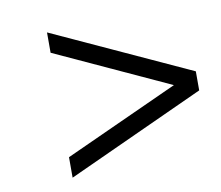

<svg xmlns="http://www.w3.org/2000/svg" viewBox="-58 -602 674 586"><g transform="rotate(-10 279.0 -309.0)"><path d="M122.1 -83.5V-147L475.6 -308.1L122.1 -470.7V-533.7L548.8 -337.9V-278.8Z"/></g></svg>

Font: Elstob 10pt
Style: Bold Italic
Weight: 700
Italic angle: -20°
Designer: Peter S. Baker
Version: Version 1.015